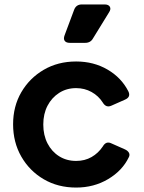

<svg xmlns="http://www.w3.org/2000/svg" viewBox="-20 -833 648 865"><path d="M323 12Q241 12 177 -25.5Q113 -63 76 -127.5Q39 -192 39 -273Q39 -354 76 -417.5Q113 -481 177 -518.5Q241 -556 323 -556Q402 -556 464.5 -519.5Q527 -483 558 -422Q571 -396 543 -384L482 -357Q458 -346 443 -371Q424 -401 392.5 -418.5Q361 -436 323 -436Q280 -436 246.5 -414.5Q213 -393 194 -356.5Q175 -320 175 -272Q175 -224 194 -187Q213 -150 246.5 -129Q280 -108 323 -108Q362 -108 392.5 -125.5Q423 -143 443 -173Q458 -199 482 -187L543 -160Q556 -154 561 -144.5Q566 -135 560 -124Q531 -64 467 -26Q403 12 323 12ZM294 -640Q278 -640 271.5 -649Q265 -658 271 -674L314 -789Q323 -813 349 -813H451Q469 -813 475 -802.5Q481 -792 471 -777L399 -660Q388 -640 364 -640Z"/></svg>

Font: Pitagon Sans Text
Style: Bold
Weight: 700
Designer: Travis Tran
Foundry: Pitagon
Version: Version 1.001; ttfautohint (v1.8.4.7-5d5b);gftools[0.9.26]